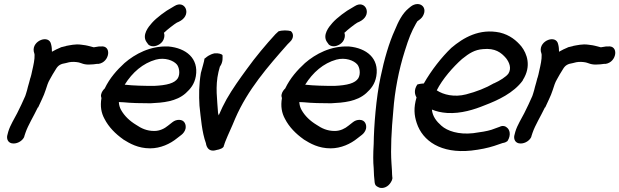

<svg xmlns="http://www.w3.org/2000/svg" viewBox="-20 -716 3064 950"><path d="M468 -400C524 -409 534 -494 478 -486H469C462 -485 455 -484 444 -482C444 -482 442 -482 440 -483L425 -487C416 -489 410 -491 403 -492L381 -495C353 -499 326 -492 308 -489L306 -488L281 -482L280 -481C268 -476 250 -468 237 -460C237 -472 236 -485 233 -496C224 -547 138 -516 147 -462C149 -452 151 -451 151 -444C152 -423 146 -395 139 -365C136 -352 134 -340 131 -332L130 -330C127 -315 122 -302 118 -286L114 -270C112 -260 106 -246 105 -241C93 -214 79 -183 65 -156C51 -128 31 -98 21 -65L16 -46C12 -29 19 -6 47 -6C70 -6 92 -21 100 -39V-41L106 -59C119 -97 145 -138 167 -184L169 -185C180 -211 196 -239 206 -271C212 -290 218 -309 226 -322L240 -347L256 -373C267 -392 279 -400 306 -404L322 -408C337 -411 355 -410 370 -407C381 -405 396 -394 429 -397C437 -397 447 -398 460 -400Z M482 -231C475 -190 481 -157 497 -128C518 -87 551 -54 589 -27L590 -26C622 -6 663 18 723 18C774 18 822 -4 856 -32L878 -49C887 -56 895 -67 898 -79C902 -98 894 -123 866 -123C854 -123 843 -119 834 -112L811 -94C794 -80 771 -68 743 -68C706 -68 679 -81 654 -98C621 -118 596 -142 579 -172C572 -185 569 -196 568 -211C574 -211 581 -210 590 -210C629 -206 679 -205 724 -205H725C786 -208 852 -213 899 -255C922 -276 942 -299 949 -339C964 -428 900 -478 814 -486H813C724 -490 648 -449 596 -404C558 -369 523 -330 498 -278C492 -273 483 -261 481 -251C479 -244 479 -240 482 -231ZM597 -297C635 -358 687 -403 751 -421C796 -433 838 -417 855 -397C866 -384 873 -352 860 -329C844 -304 806 -294 742 -291C695 -291 640 -292 597 -297ZM711 -500V-499C716 -492 726 -487 738 -487C757 -487 786 -501 792 -529C794 -538 794 -547 791 -553C791 -553 792 -555 793 -556H794L795 -557C802 -565 844 -598 855 -604C862 -607 869 -610 875 -614C929 -648 894 -718 843 -686L828 -677C801 -663 754 -628 732 -603C715 -584 681 -543 705 -508Z M975 -359 974 -356C964 -296 964 -244 967 -193C974 -131 979 -62 999 -7C999 -7 1003 42 1052 26C1065 24 1089 17 1088 3L1089 2C1089 1 1091 -6 1095 -16C1110 -54 1125 -83 1144 -130C1206 -273 1305 -386 1403 -497L1414 -508C1436 -528 1432 -552 1419 -562C1405 -566 1376 -568 1356 -560V-559L1343 -547C1297 -497 1244 -434 1201 -374C1168 -329 1130 -276 1101 -225C1087 -200 1074 -173 1062 -145C1062 -148 1060 -152 1059 -156C1055 -223 1044 -287 1061 -360C1064 -372 1067 -384 1070 -394L1068 -386C1085 -410 1081 -433 1081 -443C1077 -449 1060 -454 1041 -452C1018 -447 1002 -434 1000 -432L990 -424L992 -427C990 -409 981 -384 975 -359Z M1375 -231C1368 -190 1374 -157 1390 -128C1411 -87 1444 -54 1482 -27L1483 -26C1515 -6 1556 18 1616 18C1667 18 1715 -4 1749 -32L1771 -49C1780 -56 1788 -67 1791 -79C1795 -98 1787 -123 1759 -123C1747 -123 1736 -119 1727 -112L1704 -94C1687 -80 1664 -68 1636 -68C1599 -68 1572 -81 1547 -98C1514 -118 1489 -142 1472 -172C1465 -185 1462 -196 1461 -211C1467 -211 1474 -210 1483 -210C1522 -206 1572 -205 1617 -205H1618C1679 -208 1745 -213 1792 -255C1815 -276 1835 -299 1842 -339C1857 -428 1793 -478 1707 -486H1706C1617 -490 1541 -449 1489 -404C1451 -369 1416 -330 1391 -278C1385 -273 1376 -261 1374 -251C1372 -244 1372 -240 1375 -231ZM1490 -297C1528 -358 1580 -403 1644 -421C1689 -433 1731 -417 1748 -397C1759 -384 1766 -352 1753 -329C1737 -304 1699 -294 1635 -291C1588 -291 1533 -292 1490 -297ZM1604 -500V-499C1609 -492 1619 -487 1631 -487C1650 -487 1679 -501 1685 -529C1687 -538 1687 -547 1684 -553C1684 -553 1685 -555 1686 -556H1687L1688 -557C1695 -565 1737 -598 1748 -604C1755 -607 1762 -610 1768 -614C1822 -648 1787 -718 1736 -686L1721 -677C1694 -663 1647 -628 1625 -603C1608 -584 1574 -543 1598 -508Z M1850 209C1867 220 1894 213 1909 193C1916 184 1924 170 1921 160L1920 147C1920 136 1919 121 1917 92C1912 20 1917 -71 1926 -168C1933 -265 1953 -370 1983 -464C2003 -528 2015 -558 2038 -599C2043 -607 2045 -611 2046 -612H2047L2060 -622C2071 -631 2076 -642 2079 -653C2085 -678 2068 -696 2046 -696C2034 -696 2022 -691 2013 -684L2002 -675C1970 -649 1950 -607 1934 -568C1905 -505 1881 -422 1863 -335C1841 -233 1830 -91 1829 -4C1826 46 1826 85 1829 116C1830 149 1831 161 1833 178C1834 203 1843 205 1850 209Z M2567 -320C2611 -389 2587 -451 2560 -486C2536 -515 2503 -543 2453 -555C2352 -576 2273 -530 2213 -479C2165 -433 2114 -368 2077 -303C2059 -302 2048 -299 2045 -298C2026 -270 2033 -247 2041 -234C2026 -183 2029 -146 2042 -107C2071 -19 2161 45 2312 29C2356 24 2394 16 2425 6L2466 -8C2480 -10 2487 -15 2491 -18C2510 -48 2502 -75 2488 -85C2481 -92 2469 -95 2457 -91L2456 -90L2412 -74C2390 -67 2359 -62 2321 -57C2249 -49 2193 -68 2164 -94C2140 -115 2120 -140 2117 -174C2138 -165 2163 -159 2193 -157C2261 -153 2327 -174 2378 -195C2444 -220 2521 -256 2566 -317ZM2141 -269C2169 -325 2222 -385 2266 -424C2302 -453 2329 -470 2370 -473C2430 -479 2460 -456 2484 -428C2501 -406 2512 -377 2495 -351C2482 -335 2454 -317 2425 -304H2424C2385 -281 2337 -262 2286 -249C2228 -234 2174 -247 2141 -269Z M2977 -400C3033 -409 3043 -494 2987 -486H2978C2971 -485 2964 -484 2953 -482C2953 -482 2951 -482 2949 -483L2934 -487C2925 -489 2919 -491 2912 -492L2890 -495C2862 -499 2835 -492 2817 -489L2815 -488L2790 -482L2789 -481C2777 -476 2759 -468 2746 -460C2746 -472 2745 -485 2742 -496C2733 -547 2647 -516 2656 -462C2658 -452 2660 -451 2660 -444C2661 -423 2655 -395 2648 -365C2645 -352 2643 -340 2640 -332L2639 -330C2636 -315 2631 -302 2627 -286L2623 -270C2621 -260 2615 -246 2614 -241C2602 -214 2588 -183 2574 -156C2560 -128 2540 -98 2530 -65L2525 -46C2521 -29 2528 -6 2556 -6C2579 -6 2601 -21 2609 -39V-41L2615 -59C2628 -97 2654 -138 2676 -184L2678 -185C2689 -211 2705 -239 2715 -271C2721 -290 2727 -309 2735 -322L2749 -347L2765 -373C2776 -392 2788 -400 2815 -404L2831 -408C2846 -411 2864 -410 2879 -407C2890 -405 2905 -394 2938 -397C2946 -397 2956 -398 2969 -400Z"/></svg>

Font: Stray Cat
Style: BlkObl
Weight: 900
Version: Version 1.0